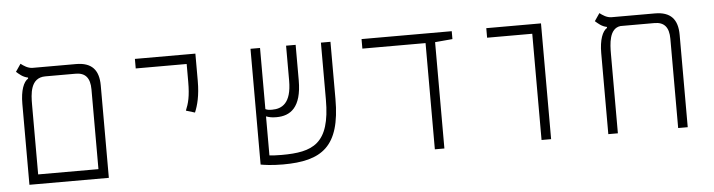

<svg xmlns="http://www.w3.org/2000/svg" viewBox="-42 -786 3600 968"><g transform="rotate(-5 1758.0 -301.5)"><path d="M73.7 0H475.6V-467.3C475.6 -546.4 439.9 -585.9 360.8 -585.9H141.6C117.2 -585.9 96.7 -600.6 82 -611.8L55.7 -573.2C70.8 -560.5 86.9 -544.4 113.8 -539.1V-534.2C90.3 -520 73.7 -477.5 73.7 -409.7ZM201.2 -537.6H354.5C403.3 -537.6 427.2 -510.3 427.2 -451.7V-48.3H122.1V-400.4C122.1 -453.6 124 -537.6 201.2 -537.6Z M937 -290C951.7 -325.2 964.8 -373 964.8 -448.2V-585.9H658.7V-537.6H916.5V-448.2C916.5 -373 906.7 -338.9 892.1 -303.7Z M1356.4 9.3C1553.7 9.3 1648.4 -55.2 1648.4 -296.9V-585.9H1600.1V-297.9C1600.1 -73.2 1511.7 -39.1 1353.5 -39.1C1326.2 -39.1 1306.2 -40.5 1292 -42V-239.7C1309.6 -233.4 1321.3 -231 1344.7 -231C1414.6 -231 1472.2 -268.6 1472.2 -406.7V-585.9H1423.8V-409.2C1423.8 -293.5 1374.5 -270.5 1325.7 -270.5C1310.5 -270.5 1302.2 -271.5 1292 -276.4V-585.9H1243.7V0C1258.8 2.9 1298.8 9.3 1356.4 9.3Z M2125.5 0H2173.8V-538.1L2262.2 -545.9V-585.9H1805.7V-537.6H2125.5Z M2665.5 0H2713.9V-585.9H2437V-537.6H2665.5Z M3405.3 -467.3C3405.3 -546.4 3369.6 -585.9 3290.5 -585.9H3071.3C3046.9 -585.9 3026.4 -600.6 3011.7 -611.8L2985.4 -573.2C3000.5 -560.5 3016.6 -544.4 3043.5 -539.1V-534.2C3020 -520 3003.4 -477.5 3003.4 -409.7V0H3051.8V-400.4C3051.8 -451.2 3053.7 -530.8 3112.3 -537.6H3284.2C3333 -537.6 3356.9 -510.3 3356.9 -451.7V0H3405.3Z"/></g></svg>

Font: Cascadia Code PL ExtraLight
Style: Regular
Weight: 200
Monospace: yes
Designer: Aaron Bell
Foundry: Saja Typeworks
Version: Version 2404.023